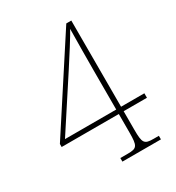

<svg xmlns="http://www.w3.org/2000/svg" viewBox="-172 -821 853 928"><g transform="rotate(-30 255.0 -357.0)"><path d="M239 0H454V-20H424C373 -20 366 -30 366 -105V-208H496V-233H366V-714H338L20 -225V-208H339V-105C339 -30 332 -20 281 -20H239ZM53 -233 235 -512C266 -559 330 -660 341 -682C340 -619 339 -506 339 -448V-233Z"/></g></svg>

Font: Noto Serif Thai SemiCondensed Thin
Style: Regular
Weight: 100
Width: 4
Designer: Monotype Design Team
Foundry: Monotype Imaging Inc.
Version: Version 2.002